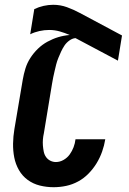

<svg xmlns="http://www.w3.org/2000/svg" viewBox="-20 -773 540 801"><path d="M204 8Q174 8 146 1Q118 -6 95.5 -22.5Q73 -39 59 -63.5Q45 -88 39.5 -116Q34 -144 34.5 -174Q35 -204 40 -234L75 -441Q79 -464 86 -487Q93 -510 106.5 -531Q120 -552 138 -569.5Q156 -587 178 -599Q200 -611 223 -618Q246 -625 271 -627Q250 -636 229 -642Q208 -648 185 -648Q165 -648 144.5 -643.5Q124 -639 106 -630L123 -735Q142 -744 162 -748.5Q182 -753 202 -753Q232 -753 259.5 -743Q287 -733 313 -719L489 -625L472 -520L295 -614Q282 -613 269.5 -604Q257 -595 249 -583Q241 -571 235 -558Q229 -545 223.5 -531.5Q218 -518 214.5 -504.5Q211 -491 208 -477.5Q205 -464 202 -450.5Q199 -437 197 -423L163 -217Q160 -204 159 -191Q158 -178 159 -165.5Q160 -153 162.5 -140.5Q165 -128 172 -118Q179 -108 190 -102.5Q201 -97 213 -97Q230 -97 245.5 -106Q261 -115 271 -129Q281 -143 287 -159Q293 -175 295 -192H419V-191Q415 -166 406 -140.5Q397 -115 383 -92Q369 -69 349.5 -49Q330 -29 306 -16Q282 -3 256 2.5Q230 8 204 8Z"/></svg>

Font: Iosevka Term Curly XBd Obl
Style: Regular
Weight: 800
Italic angle: -9°
Designer: Belleve Invis
Foundry: Belleve Invis
Version: Version 32.3.0